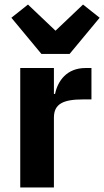

<svg xmlns="http://www.w3.org/2000/svg" viewBox="-20 -824 458 844"><path d="M286 -587 418 -746 345 -804 224 -689 103 -804 30 -746 162 -587ZM217 0V-307C217 -368 259 -387 345 -387H382V-525H356C274 -525 234 -469 222 -411H217V-525H69V0Z"/></svg>

Font: LVC Sans
Style: Bold
Weight: 700
Designer: Mike Abbink, Paul van der Laan, Pieter van Rosmalen
Foundry: Bold Monday
Version: Version 3.0